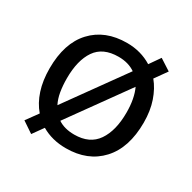

<svg xmlns="http://www.w3.org/2000/svg" viewBox="-137 -704 878 876"><g transform="rotate(30 302.5 -266.5)"><path d="M551 -269Q551 -136 483.5 -63Q416 10 301 10Q228 10 172 -23L132 33L74 -6L119 -68Q88 -104 71.5 -154.5Q55 -205 55 -269Q55 -402 122 -474Q189 -546 304 -546Q377 -546 435 -510L474 -566L533 -528L488 -465Q517 -430 534 -380.5Q551 -331 551 -269ZM146 -269Q146 -231 151.5 -198.5Q157 -166 170 -141L390 -447Q354 -472 302 -472Q220 -472 183 -418Q146 -364 146 -269ZM460 -269Q460 -343 437 -392L217 -86Q251 -63 303 -63Q384 -63 422 -118.5Q460 -174 460 -269Z"/></g></svg>

Font: Noto IKEA Latin
Style: Regular
Weight: 400
Designer: Monotype Design Team
Foundry: Monotype Imaging Inc.
Version: Version 1.0